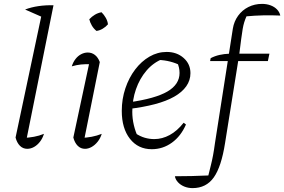

<svg xmlns="http://www.w3.org/2000/svg" viewBox="-20 -759 1461 987"><path d="M200 -670 109 -710Q140 -722 177.5 -727.5Q215 -733 255 -732ZM112 -22 99 -50Q128 -51 155 -56Q182 -61 206 -71Q199 -48 185.5 -30.5Q172 -13 155 -3.5Q138 6 120 6Q98 6 82.5 -9.5Q67 -25 60 -52L201 -717L255 -732Z M409 -22 396 -50Q425 -51 451.5 -56Q478 -61 503 -71Q496 -48 482 -30.5Q468 -13 451 -3.5Q434 6 417 6Q395 6 379.5 -9.5Q364 -25 357 -52L444 -459L455 -429Q420 -430 396.5 -427.5Q373 -425 349 -418Q356 -440 368.5 -456Q381 -472 397.5 -480.5Q414 -489 431 -489Q452 -489 468 -476.5Q484 -464 493 -440ZM502 -696Q515 -683 524 -667Q533 -651 535 -634Q524 -621 508 -611.5Q492 -602 476 -600Q462 -611 452.5 -627Q443 -643 439 -660Q452 -674 468 -683.5Q484 -693 502 -696Z M760 8Q690 8 648 -45.5Q606 -99 606 -189Q606 -250 624.5 -305Q643 -360 675 -402Q707 -444 748.5 -468Q790 -492 837 -492Q889 -492 924 -461Q959 -430 959 -383Q959 -346 937.5 -315.5Q916 -285 875.5 -262Q835 -239 776 -223.5Q717 -208 643 -199V-233Q778 -252 840.5 -288.5Q903 -325 903 -384Q903 -413 890 -440L911 -421Q884 -435 854.5 -442.5Q825 -450 793 -451L816 -456Q768 -437 733 -396Q698 -355 679 -300.5Q660 -246 660 -184Q660 -150 668 -116Q676 -82 691 -51L676 -74Q700 -58 724 -51Q748 -44 773 -44Q814 -44 852.5 -65Q891 -86 924 -128L936 -119Q910 -59 863.5 -25.5Q817 8 760 8Z M970 208Q947 208 927.5 200Q908 192 895 178Q882 164 879 147Q924 147 965.5 146Q1007 145 1051 143Q1058 114 1064 90.5Q1070 67 1075 40.5Q1080 14 1085 -23L1177 -612Q1183 -649 1204 -678Q1225 -707 1257 -723Q1289 -739 1327 -739Q1351 -739 1371 -731.5Q1391 -724 1404 -710.5Q1417 -697 1421 -679Q1330 -683 1247 -675Q1240 -659 1235.5 -644.5Q1231 -630 1227.5 -610Q1224 -590 1220 -559Q1216 -528 1210 -480L1137 -24Q1118 98 1079 153Q1040 208 970 208ZM1060 -445 1063 -460Q1084 -471 1108 -476.5Q1132 -482 1160 -483H1365L1357 -445Z"/></svg>

Font: Piazzolla Thin ExtraLight
Style: Italic
Weight: 250
Italic angle: -11.3°
Version: Version 2.005